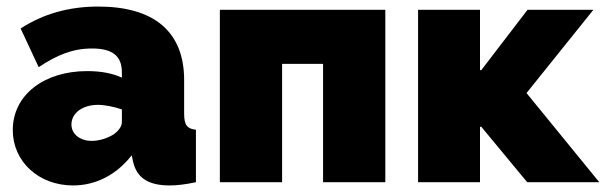

<svg xmlns="http://www.w3.org/2000/svg" viewBox="-20 -556 1849 586"><path d="M203 10C272 10 335 -22 382 -82L386 -63C397 -15 430 10 498 10C519 10 547 7 578 0V-160C551 -163 542 -174 542 -210V-312C542 -461 448 -536 280 -536C191 -536 112 -514 43 -469L98 -351C154 -388 201 -408 261 -408C325 -408 352 -384 352 -335V-319C324 -332 289 -339 246 -339C114 -339 19 -266 19 -159C19 -63 98 10 203 10ZM260 -126C224 -126 198 -147 198 -176C198 -211 232 -236 279 -236C300 -236 329 -230 352 -222V-183C352 -170 342 -157 327 -146C308 -134 283 -126 260 -126Z M1156 -526H651V0H841V-361H966V0H1156Z M1449 -342H1445V-526H1256V0H1445V-169H1449L1589 0H1809L1587 -272L1791 -526H1590Z"/></svg>

Font: Raleway Black
Style: Regular
Weight: 900
Designer: Matt McInerney, Pablo Impallari, Rodrigo Fuenzalida
Foundry: Matt McInerney, Pablo Impallari, Rodrigo Fuenzalida
Version: Version 3.000g; ttfautohint (v1.5) -l 8 -r 28 -G 28 -x 14 -D